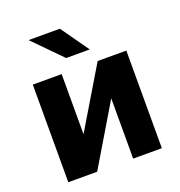

<svg xmlns="http://www.w3.org/2000/svg" viewBox="-134 -862 916 976"><g transform="rotate(-20 324.0 -374.0)"><path d="M420.9 -528 226.2 -203V-528H70V0H226.2L420.9 -326V0H576V-528ZM403.3 -597 296.6 -748H127.2L275.7 -597Z"/></g></svg>

Font: Asimov
Style: Wid
Weight: 500
Designer: Google
Version: Version 2.000980; 2014